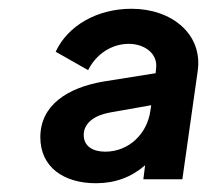

<svg xmlns="http://www.w3.org/2000/svg" viewBox="-20 -775 489 438"><path d="M199 -357C243 -357 280 -371 311 -398L307 -366H396L431 -613C443 -697 372 -755 280 -755C202 -755 135 -717 107 -657L181 -615C199 -651 234 -675 274 -675C308 -675 341 -654 336 -618L335 -608L216 -589C134 -575 72 -535 72 -462C72 -394 125 -357 199 -357ZM171 -467C171 -496 198 -512 229 -518L325 -535L323 -522C316 -471 275 -429 220 -429C191 -429 171 -442 171 -467Z"/></svg>

Font: Mluvka SemiBold
Style: Italic
Weight: 600
Italic angle: -8°
Designer: Modified by Jiří Krblich, Original typeface by Gumpita Rahayu
Foundry: Gumpita Rahayu & Jiří Krblich
Version: Version 2.000;Glyphs 3.1.1 (3134)